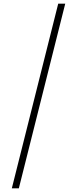

<svg xmlns="http://www.w3.org/2000/svg" viewBox="-20 -853 417 1039"><path d="M295 -833 44 166H82L333 -833Z"/></svg>

Font: Noto Sans Devanagari UI SemiCondensed ExtraLight
Style: Regular
Weight: 200
Width: 4
Designer: Jelle Bosma - Monotype Design Team
Foundry: Monotype Imaging Inc.
Version: Version 2.004